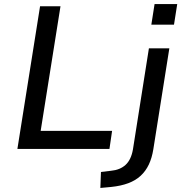

<svg xmlns="http://www.w3.org/2000/svg" viewBox="-20 -736 896 949"><path d="M66 0 178 -705H279L181 -89H534L521 0ZM728 -614 744 -716H856L840 -614ZM476 193 479 114 529 108Q573 104 600.5 79Q628 54 637 3L716 -497H817L738 1Q731 45 715.5 77.5Q700 110 675 133Q650 156 614 169.5Q578 183 530 188Z"/></svg>

Font: Nunito Sans 7pt Medium
Style: Italic
Weight: 500
Italic angle: -9°
Designer: Vernon Adams
Foundry: Vernon Adams
Version: Version 3.101;gftools[0.9.27]